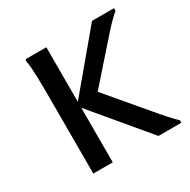

<svg xmlns="http://www.w3.org/2000/svg" viewBox="-128 -665 777 786"><g transform="rotate(-30 260.0 -272.0)"><path d="M432 -100 279 -281 430 -452C456 -482 488 -516 508 -532V-544H404L188 -286V-544H90L88 -536C96 -500 96 -412 96 -372V0H188V-258L404 0H512V-12C494 -28 457 -70 432 -100Z"/></g></svg>

Font: Kufam Arabic Latin Roman Normal
Style: Regular
Weight: 400
Designer: Wael Morcos & Artur Schmal
Version: Version 1.200;PS 001.200;hotconv 1.0.88;makeotf.lib2.5.64775